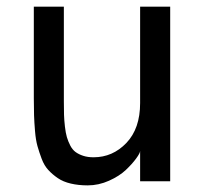

<svg xmlns="http://www.w3.org/2000/svg" viewBox="-20 -542 619 574"><path d="M398.9 -233.9V-522H488.8V0H398.9V-90.8Q398.9 -84.5 387.2 -68.4Q375.5 -52.2 356.2 -33.9Q336.9 -15.6 305.9 -1.7Q274.9 12.2 242.2 12.2Q214.4 12.2 191.7 6.8Q168.9 1.5 152.8 -9.5Q136.7 -20.5 124.5 -33.7Q112.3 -46.9 104.7 -66.9Q97.2 -86.9 92 -105.2Q86.9 -123.5 84.7 -149.9Q82.5 -176.3 81.8 -197.3Q81.1 -218.3 81.1 -248V-522H170.9V-238.8Q170.9 -214.8 171.4 -198.7Q171.9 -182.6 174.1 -163.6Q176.3 -144.5 179.9 -132.1Q183.6 -119.6 189.9 -107.2Q196.3 -94.7 205.8 -87.6Q215.3 -80.6 228.8 -76.2Q242.2 -71.8 259.8 -71.8Q316.9 -71.8 357.9 -114.7Q398.9 -157.7 398.9 -233.9Z"/></svg>

Font: Standard
Style: Regular
Weight: 400
Designer: Bryce Wilner
Version: Version 2.000;PS 2.0;hotconv 16.6.51;makeotf.lib2.5.65220 DE